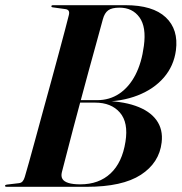

<svg xmlns="http://www.w3.org/2000/svg" viewBox="-32 -720 700 740"><path d="M364.5 -646Q353 -603.5 338.8 -552Q324.5 -500.5 309.2 -444.5Q294 -388.5 279 -332.5Q264 -276.5 250.2 -224.8Q236.5 -173 225.5 -129.8Q214.5 -86.5 206.5 -56.5Q202.5 -40.5 208.8 -30.2Q215 -20 232 -14.8Q249 -9.5 277.5 -9.5Q349 -9.5 394 -51.5Q439 -93.5 451.5 -173.5Q463.5 -247.5 430.2 -286Q397 -324.5 334.5 -324.5H245L246.5 -334H342.5Q390.5 -334 428 -359.2Q465.5 -384.5 489.8 -431.2Q514 -478 522.5 -543Q532.5 -616 505.5 -653.2Q478.5 -690.5 428.5 -690.5Q399 -690.5 385 -680.2Q371 -670 364.5 -646ZM172.5 -700H452Q557 -700 606.8 -653.2Q656.5 -606.5 646 -526Q638 -466 599.8 -421.5Q561.5 -377 499.2 -352.5Q437 -328 356.5 -328L351.5 -331.5Q434.5 -331.5 489.8 -312.2Q545 -293 571 -257Q597 -221 591 -171Q582 -92.5 510.8 -46.2Q439.5 0 302 0H-6.5Q-9.5 0 -11 -0.8Q-12.5 -1.5 -12.5 -3.5Q-12.5 -6 -10.8 -7Q-9 -8 -6 -8.5L40.5 -14Q50 -15 55.2 -21.2Q60.5 -27.5 63.5 -38Q69 -56.5 79.8 -94.8Q90.5 -133 104.5 -184.5Q118.5 -236 134.2 -293.5Q150 -351 165.8 -408.5Q181.5 -466 195.2 -517Q209 -568 219 -606.2Q229 -644.5 233.5 -662.5Q236 -673.5 232.2 -678.8Q228.5 -684 219.5 -685L172.5 -691.5Q168.5 -692 167.2 -693Q166 -694 166 -696Q166 -698 167.8 -699Q169.5 -700 172.5 -700Z"/></svg>

Font: Fraunces 120pt SemiBold
Style: Italic
Weight: 600
Italic angle: -16°
Version: Version 1.000;[b76b70a41]